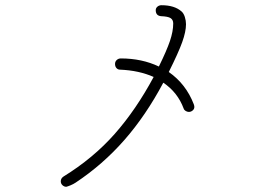

<svg xmlns="http://www.w3.org/2000/svg" viewBox="-20 -759 1040 736"><path d="M725 -349Q725 -341 718.5 -335.5Q712 -330 704 -330Q698 -330 692 -333.5Q686 -337 684 -343Q661 -405 606 -442Q539 -316 456.5 -222Q374 -128 270 -59Q261 -53 250 -48.5Q239 -44 234 -43Q226 -43 219.5 -49Q213 -55 213 -64Q213 -75 223 -82Q338 -153 420 -246Q502 -339 569 -464Q513 -489 440 -492Q432 -492 426.5 -498Q421 -504 421 -514Q421 -523 427.5 -529Q434 -535 443 -535Q524 -535 589 -504Q619 -565 631.5 -602Q644 -639 644 -669Q644 -683 634 -689.5Q624 -696 597 -697Q577 -699 577 -720Q577 -728 583.5 -733.5Q590 -739 599 -739Q649 -739 676 -715Q684 -708 688.5 -694Q693 -680 693 -666Q693 -638 678.5 -597.5Q664 -557 627 -483Q693 -437 723 -359Q725 -353 725 -349Z"/></svg>

Font: Tsukimi Rounded Light
Style: Regular
Weight: 300
Designer: Takashi Funayama
Foundry: Takashi Funayama
Version: Version 1.032; ttfautohint (v1.8.3)